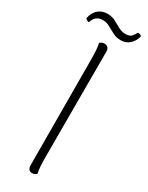

<svg xmlns="http://www.w3.org/2000/svg" viewBox="-232 -865 705 913"><g transform="rotate(30 120.0 -409.0)"><path d="M130 9Q119 9 112.5 1.5Q106 -6 106 -19L104 -594Q104 -624 102.5 -648Q101 -672 97 -686Q100 -690 106 -693.5Q112 -697 122 -697Q133 -697 140.5 -690Q148 -683 148 -669V-94Q148 -64 149.5 -40Q151 -16 155 -2Q152 2 146 5.5Q140 9 130 9ZM254 -813Q247 -785 227.5 -767Q208 -749 180 -749Q156 -749 136 -759Q116 -769 98 -779.5Q80 -790 60 -790Q39 -790 25.5 -779.5Q12 -769 6 -748Q1 -747 -4.5 -750.5Q-10 -754 -14 -758Q-6 -794 14.5 -810.5Q35 -827 63 -827Q88 -827 107 -817Q126 -807 144.5 -796.5Q163 -786 185 -786Q206 -786 215.5 -796Q225 -806 233 -821Q241 -821 245.5 -819.5Q250 -818 254 -813Z"/></g></svg>

Font: Arima ExtraLight
Style: Regular
Weight: 250
Designer: Joana Correia and Natanael Gama
Foundry: NDISCOVER
Version: Version 1.101;gftools[0.9.23]